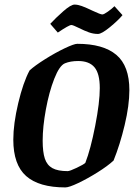

<svg xmlns="http://www.w3.org/2000/svg" viewBox="-20 -807 591 837"><path d="M38 -198Q38 -267 59.5 -357.5Q81 -448 109 -500Q132 -521 176.5 -549Q221 -577 262 -596.5Q303 -616 317 -616Q430 -616 487 -568Q544 -520 544 -414Q544 -348 523.5 -262Q503 -176 475 -107Q449 -83 405 -55.5Q361 -28 321 -9Q281 10 265 10Q150 10 94 -39.5Q38 -89 38 -198ZM352 -97Q375 -156 395 -258.5Q415 -361 415 -423Q415 -486 392 -513.5Q369 -541 321 -541Q287 -541 263 -531Q239 -521 216.5 -463.5Q194 -406 180 -330Q166 -254 166 -194Q166 -144 175.5 -115.5Q185 -87 208.5 -74Q232 -61 275 -61Q284 -61 314.5 -75.5Q345 -90 352 -97ZM324 -685Q298 -698 291 -698Q281 -698 232 -665L199 -703Q223 -729 256 -758Q289 -787 305 -787Q319 -787 337 -780.5Q355 -774 384 -760Q418 -744 426 -744Q433 -744 450.5 -756.5Q468 -769 479 -780L514 -741Q495 -718 459 -688.5Q423 -659 407 -659Q387 -659 367.5 -666Q348 -673 324 -685Z"/></svg>

Font: Grenze SemiBold
Style: Italic
Weight: 600
Italic angle: -10°
Designer: Renata Polastri
Foundry: Omnibus-Type
Version: Version 1.002; ttfautohint (v1.8)